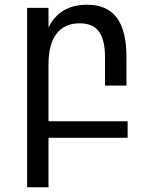

<svg xmlns="http://www.w3.org/2000/svg" viewBox="-20 -580 642 808"><path d="M94.2 -546.9H184.1V-464.8Q231.9 -560.1 346.2 -560.1Q430.7 -560.1 471.4 -505.6Q512.2 -451.2 512.2 -338.9V-219.7H421.9V-338.9Q421.9 -412.6 396.2 -447.3Q370.6 -481.9 315.4 -481.9Q251.5 -481.9 217.8 -438Q184.1 -394 184.1 -309.1V-69.8H517.1V0H184.1V208H94.2Z"/></svg>

Font: Vazir Code Hack
Style: Code-Hack
Weight: 400
Foundry: DejaVu fonts team - Redesigned by Saber Rastikerdar
Version: Version 1.1.2